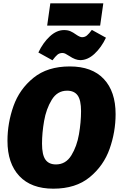

<svg xmlns="http://www.w3.org/2000/svg" viewBox="-20 -1116 718 1156"><path d="M583 -962H264L283 -1096H602ZM397 -779Q383 -788 374 -792.5Q365 -797 356 -797Q338 -797 325.5 -786.5Q313 -776 296 -753L211 -800Q239 -859 280 -897Q321 -935 366 -935Q388 -935 404 -928Q420 -921 438 -908Q461 -892 474 -892Q491 -892 503.5 -902.5Q516 -913 533 -936L618 -889Q590 -830 549 -792Q508 -754 463 -754Q434 -754 397 -779ZM676 -429Q676 -322 640 -220Q604 -118 520 -49Q436 20 301 20Q168 20 96.5 -56Q25 -132 25 -268Q25 -375 61 -477Q97 -579 181.5 -647.5Q266 -716 400 -716Q534 -716 605 -640.5Q676 -565 676 -429ZM233 -251Q233 -184 253.5 -155Q274 -126 317 -126Q376 -126 409.5 -180.5Q443 -235 455.5 -308Q468 -381 468 -447Q468 -513 447.5 -541.5Q427 -570 384 -570Q325 -570 291.5 -515Q258 -460 245.5 -387.5Q233 -315 233 -251Z"/></svg>

Font: Fira Sans Black
Style: Italic
Weight: 900
Italic angle: -8°
Designer: Carrois Corporate & Edenspiekermann AG
Foundry: Carrois Corporate GbR & Edenspiekermann AG
Version: Version 4.203